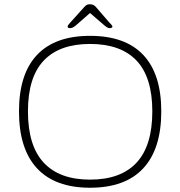

<svg xmlns="http://www.w3.org/2000/svg" viewBox="-20 -874 844 900"><path d="M402 6Q238 6 153.5 -85Q69 -176 69 -352Q69 -527 153.5 -616.5Q238 -706 402 -706Q567 -706 651.5 -616.5Q736 -527 736 -352Q736 -176 651.5 -85Q567 6 402 6ZM402 -32Q546 -32 620 -111.5Q694 -191 694 -352Q694 -512 620 -590Q546 -668 402 -668Q259 -668 185 -590Q111 -512 111 -352Q111 -191 185 -111.5Q259 -32 402 -32ZM310 -742Q297 -742 297 -749Q297 -754 301.5 -759Q306 -764 311 -770L374 -840Q382 -849 387.5 -851.5Q393 -854 402 -854Q418 -854 429 -842L492 -769Q497 -764 502 -758.5Q507 -753 507 -749Q507 -745 502.5 -743.5Q498 -742 493 -742Q484 -742 467 -757L402 -813L338 -757Q321 -742 310 -742Z"/></svg>

Font: Asap Semi Expanded Thin
Style: Regular
Weight: 100
Width: 6
Designer: Pablo Cosgaya
Foundry: Omnibus-Type
Version: Version 3.001; ttfautohint (v1.8.4.7-5d5b)